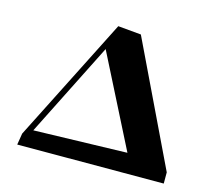

<svg xmlns="http://www.w3.org/2000/svg" viewBox="-88 -756 884 794"><g transform="rotate(15 354.5 -359.5)"><path d="M48 -69 56 -118 325 -650 424 -641 675 -118V-70ZM97 -143 497 -154 299 -545Z"/></g></svg>

Font: Xiangcui Kesong Xiangcui Kesong
Style: Regular
Weight: 400
Version: Version 1.501;March 28, 2024;FontCreator 14.0.0.2814 64-bit